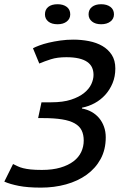

<svg xmlns="http://www.w3.org/2000/svg" viewBox="-39 -857 555 890"><path d="M0 0ZM137.7 -309.6 153.3 -382.8H198.7Q252.9 -382.8 290.3 -395Q327.6 -407.2 350.8 -426Q374 -444.8 384.3 -467Q394.5 -489.3 394.5 -509.8Q394.5 -529.3 387.5 -544.4Q380.4 -559.6 365.2 -570.1Q350.1 -580.6 326.2 -586.2Q302.2 -591.8 268.6 -591.8Q226.6 -591.8 196.8 -582.3Q167 -572.8 143.1 -562.5L113.8 -633.3Q124.5 -639.2 143.3 -646.2Q162.1 -653.3 186.8 -659.2Q211.4 -665 240.7 -669.2Q270 -673.3 300.8 -673.3Q337.9 -673.3 373 -666.5Q408.2 -659.7 435.3 -644Q462.4 -628.4 479 -602.8Q495.6 -577.1 495.6 -539.6Q495.6 -502.4 482.9 -471.7Q470.2 -440.9 449 -417.5Q427.7 -394 399.9 -378.9Q372.1 -363.8 341.3 -357.9L340.8 -354Q365.7 -349.6 386 -338.1Q406.2 -326.7 420.7 -309.3Q435.1 -292 443.1 -269.5Q451.2 -247.1 451.2 -220.7Q451.2 -163.6 427.5 -120.1Q403.8 -76.7 362.8 -47.1Q321.8 -17.6 267.1 -2.4Q212.4 12.7 150.9 12.7Q88.9 12.7 48.1 4.6Q7.3 -3.4 -19 -15.1L21.5 -96.7Q32.7 -91.3 43.2 -86.2Q53.7 -81.1 68.4 -77.4Q83 -73.7 103.5 -71.5Q124 -69.3 155.3 -69.3Q204.6 -69.3 241 -80.1Q277.3 -90.8 301.5 -109.1Q325.7 -127.4 337.4 -152.3Q349.1 -177.2 349.1 -205.6Q349.1 -232.9 339.4 -252.7Q329.6 -272.5 307.1 -285.2Q284.7 -297.9 248.5 -303.7Q212.4 -309.6 159.7 -309.6ZM169.4 -790.5Q169.4 -812.5 184.8 -825Q200.2 -837.4 228 -837.4Q254.4 -837.4 270.5 -825Q286.6 -812.5 286.6 -790.5Q286.6 -770 270.5 -757.3Q254.4 -744.6 228 -744.6Q200.2 -744.6 184.8 -757.3Q169.4 -770 169.4 -790.5ZM371.6 -790.5Q371.6 -812.5 387.5 -825Q403.3 -837.4 429.7 -837.4Q456.5 -837.4 472.9 -825Q489.3 -812.5 489.3 -790.5Q489.3 -770 472.9 -757.3Q456.5 -744.6 429.7 -744.6Q403.3 -744.6 387.5 -757.3Q371.6 -770 371.6 -790.5Z"/></svg>

Font: PT Astra Sans
Style: Italic
Weight: 400
Italic angle: -16°
Designer: A.Korolkova, I. Chaeva
Foundry: ParaType Ltd
Version: Version 1.001; ttfautohint (v1.6)